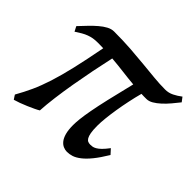

<svg xmlns="http://www.w3.org/2000/svg" viewBox="-124 -608 773 773"><g transform="rotate(45 262.0 -221.5)"><path d="M471.7 -95.2Q450.2 -59.6 431.9 -37.1Q413.6 -14.6 397.2 -2Q380.9 10.7 366.5 15.4Q352.1 20 338.4 20Q328.1 20 317.6 15.6Q307.1 11.2 298.6 0.7Q290 -9.8 284.9 -28.1Q279.8 -46.4 279.8 -74.2Q279.8 -88.4 282 -109.4Q284.2 -130.4 290.3 -163.6Q296.4 -196.8 307.4 -244.6Q318.4 -292.5 335.4 -360.8Q302.2 -363.8 270 -367.9Q237.8 -372.1 201.7 -375Q191.9 -331.5 182.4 -283.7Q172.9 -235.8 164.8 -189Q156.7 -142.1 151.1 -98.6Q145.5 -55.2 143.6 -21Q136.7 -16.6 123.8 -10.5Q110.8 -4.4 95.7 2.2Q80.6 8.8 65.2 14.4Q49.8 20 39.1 22.9L32.2 12.7Q29.8 9.3 27.3 4.9Q46.4 -28.8 61.8 -62.5Q77.1 -96.2 91.1 -139.6Q105 -183.1 118.4 -240.5Q131.8 -297.9 147 -378.4Q139.6 -378.4 132.1 -378.7Q124.5 -378.9 116.2 -378.9Q101.6 -378.9 89.8 -377Q78.1 -375 66.9 -370.8Q55.7 -366.7 43.9 -359.9Q32.2 -353 18.1 -343.8L7.3 -364.7Q22.9 -381.3 38.8 -397.9Q54.7 -414.6 70.1 -427.7Q85.4 -440.9 100.6 -449Q115.7 -457 130.4 -457Q183.1 -457 226.3 -453.9Q269.5 -450.7 306.9 -447Q344.2 -443.4 377 -440.2Q409.7 -437 440.9 -437Q460.4 -437 477.5 -445.6Q494.6 -454.1 510.3 -466.3L524.4 -447.8Q512.2 -432.1 498.5 -416Q484.9 -399.9 470.5 -386.7Q456.1 -373.5 441.9 -365.2Q427.7 -356.9 414.6 -356.9H399.9Q392.6 -356.9 385.7 -357.4Q377.9 -328.6 371.6 -298.3Q365.2 -268.1 360.6 -239.5Q356 -210.9 353.3 -185.5Q350.6 -160.2 350.6 -141.1Q350.6 -116.2 353.3 -101.6Q356 -86.9 360.6 -79.3Q365.2 -71.8 371.3 -69.3Q377.4 -66.9 384.3 -66.9Q390.1 -66.9 396.5 -67.9Q402.8 -68.8 411.1 -73.5Q419.4 -78.1 429.7 -88.1Q439.9 -98.1 453.1 -115.7Z"/></g></svg>

Font: Gentium Book Basic
Style: Italic
Weight: 400
Italic angle: -8°
Designer: J. Victor Gaultney and Annie Olsen
Foundry: SIL International
Version: Version 1.102; 2013; Maintenance release